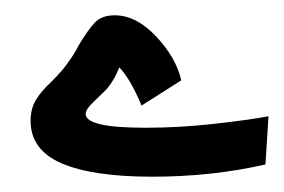

<svg xmlns="http://www.w3.org/2000/svg" viewBox="-20 -224 371 251"><path d="M331 -72 327 -9Q257 7 179 7Q101 7 60.5 -10.5Q20 -28 20 -66Q20 -82 27 -93.5Q34 -105 48 -118Q62 -132 68 -141Q77 -153 83 -165Q95 -185 104 -194.5Q113 -204 130 -204Q158 -204 184 -176.5Q210 -149 217 -119L165 -86Q151 -120 136 -136Q129 -118 118 -106Q112 -100 102 -90.5Q92 -81 92 -75Q92 -57 170 -57Q214 -57 259 -62Q304 -67 331 -72Z"/></svg>

Font: Noto Sans Arabic
Style: Bold
Weight: 700
Designer: Nadine Chahine
Foundry: Monotype Imaging Inc.
Version: Version 1.001